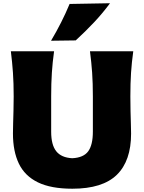

<svg xmlns="http://www.w3.org/2000/svg" viewBox="-20 -1129 873 1165"><path d="M418.9 16.1Q289.1 16.1 209.7 -22.7Q130.4 -61.5 94.5 -136.2Q58.6 -210.9 58.6 -318.8Q58.6 -340.3 59.6 -376.7Q60.5 -413.1 61.8 -457Q63 -501 63 -543.9Q63 -624 58.6 -687.5Q54.2 -751 45.9 -817.9H308.1Q298.8 -751 294.7 -687.5Q290.5 -624 290.5 -543.9V-329.6Q290.5 -250 321.3 -211.2Q352.1 -172.4 418.5 -168.9Q487.3 -172.4 515.4 -211.2Q543.5 -250 543.5 -330.1V-543.9Q543.5 -624 539.1 -687.5Q534.7 -751 525.9 -817.9H788.6Q779.3 -751 775.1 -687.5Q771 -624 771 -543.9Q771 -501 772 -456.3Q772.9 -411.6 774.2 -375Q775.4 -338.4 775.4 -318.4Q775.4 -152.8 689 -68.4Q602.5 16.1 418.9 16.1ZM289.6 -881.8Q355.5 -992.2 402.3 -1105L647.5 -1109.4Q604.5 -1050.8 551.3 -994.1Q498 -937.5 439.5 -883.8Z"/></svg>

Font: Pinar DS4-ExtraBold
Style: Regular
Weight: 800
Designer: Amin Abedi
Version: Version 2.000